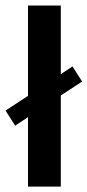

<svg xmlns="http://www.w3.org/2000/svg" viewBox="-35 -687 322 707"><path d="M68.1 0V-255.6L20.8 -224.3L-14.6 -279.9L68.1 -334V-666.7H188.9V-413.9L231.9 -442.4L267.4 -386.8L188.9 -335.4V0Z"/></svg>

Font: Afacad Flux
Style: Regular
Weight: 400
Designer: Kristian Moeller
Foundry: Dicotype
Version: Version 1.100